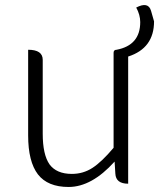

<svg xmlns="http://www.w3.org/2000/svg" viewBox="-20 -731 633 764"><path d="M490 -506V0Q441 0 439 -40L436 -88Q345 13 253 13Q170 13 131 -37Q92 -88 92 -192V-533Q150 -533 150 -493V-199Q150 -116 177 -77Q205 -39 266 -39Q311 -39 348 -63Q385 -87 432 -143V-521Q432 -533 444 -533Q538 -551 538 -643Q538 -672 522 -701Q570 -726 581 -688L593 -646Q593 -539 490 -506Z"/></svg>

Font: Swei Half Moon CJK SC
Style: Light
Weight: 300
Version: Version 2.071